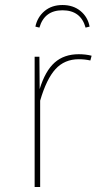

<svg xmlns="http://www.w3.org/2000/svg" viewBox="-20 -745 402 765"><path d="M229 -704Q157 -704 137 -635L121 -639Q129 -677 157.5 -701Q186 -725 229 -725Q272 -725 301 -701Q330 -677 337 -639L321 -635Q302 -704 229 -704ZM294 -529Q321 -529 345 -523L340 -504Q318 -509 294 -509Q237 -509 201 -469.5Q165 -430 140 -344V0H118V-519H137L138 -390Q160 -462 197.5 -495.5Q235 -529 294 -529Z"/></svg>

Font: FiraGO Thin
Style: Regular
Weight: 100
Designer: bBox Type
Foundry: bBox Type GmbH
Version: Version 1.001;PS 001.001;hotconv 1.0.88;makeotf.lib2.5.64775